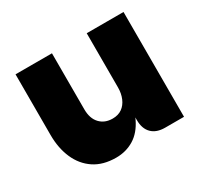

<svg xmlns="http://www.w3.org/2000/svg" viewBox="-123 -722 933 890"><g transform="rotate(-30 343.0 -277.0)"><path d="M433 -96V-561H630V0H529Q483 0 458 -25Q433 -50 433 -96ZM264 7Q194 7 147 -24.5Q100 -56 76 -111Q52 -166 52 -236V-561H247V-261Q247 -212 272.5 -185Q298 -158 340 -158Q370 -158 390.5 -172.5Q411 -187 422 -213Q433 -239 433 -271L458 -242Q455 -155 428.5 -100Q402 -45 359.5 -19Q317 7 264 7Z"/></g></svg>

Font: Parkinsans ExtraBold
Style: Regular
Weight: 800
Designer: Red Stone, Indian Type Foundry
Foundry: Indian Type Foundry
Version: Version 1.000